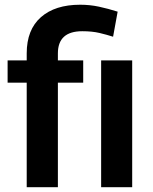

<svg xmlns="http://www.w3.org/2000/svg" viewBox="-20 -780 637 800"><path d="M221.2 0H91.3V-435.5H11.7V-528.3H91.3V-557.6Q91.3 -656.2 150.4 -708.3Q209.5 -760.3 314 -760.3Q354.5 -760.3 392.3 -752.2Q430.2 -744.1 470.2 -731.4L451.2 -627Q425.3 -635.3 394.8 -642.6Q364.3 -649.9 322.8 -649.9Q221.2 -649.9 221.2 -557.6V-528.3H326.7V-435.5H221.2ZM530.8 -528.3V0H401.4V-528.3Z"/></svg>

Font: Vazirmatn UI FD SemiBold
Style: Regular
Weight: 600
Designer: Saber Rastikerdar
Foundry: Saber Rastikerdar
Version: Version 33.003